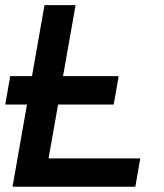

<svg xmlns="http://www.w3.org/2000/svg" viewBox="-20 -713 626 733"><path d="M0 -314H83L46.9 -108.4L27.8 0H496.6L515.6 -108.4H165.5L201.7 -314H414.1L433.1 -422.4H220.7L268.6 -693.4H149.9L102.1 -422.4H19Z"/></svg>

Font: Cascadia Code SemiBold
Style: Italic
Weight: 600
Italic angle: -10°
Monospace: yes
Designer: Aaron Bell
Foundry: Saja Typeworks
Version: Version 2404.023